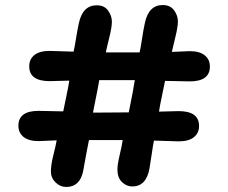

<svg xmlns="http://www.w3.org/2000/svg" viewBox="-20 -733 906 762"><path d="M349 -286 491 -287Q510 -380 515 -415H374Q368 -380 359.5 -339Q351 -298 349 -286ZM177 -531 272 -528Q276 -544 281.5 -579Q287 -614 293 -641Q308 -712 364 -712Q394 -712 409 -691Q424 -670 424 -647.5Q424 -625 414 -585Q404 -545 400 -525H534Q538 -541 543.5 -578Q549 -615 555 -642Q570 -713 626 -713Q656 -713 671 -692Q686 -671 686 -648.5Q686 -626 676 -586Q666 -546 662 -527L733 -530Q772 -530 792.5 -513.5Q813 -497 813 -469Q813 -410 733 -410L635 -412Q631 -391 622.5 -351Q614 -311 611 -290L689 -292Q770 -292 770 -233Q770 -205 749.5 -188.5Q729 -172 689 -172L591 -175Q587 -156 582 -120.5Q577 -85 573 -63Q560 7 505 7Q482 7 464 -10.5Q446 -28 446 -60Q446 -80 455 -118Q464 -156 467 -177H333Q329 -158 322 -120Q315 -82 310 -54Q297 9 243 9Q219 9 200.5 -9Q182 -27 182 -52.5Q182 -78 191.5 -116Q201 -154 205 -176L133 -173Q94 -173 73.5 -189.5Q53 -206 53 -234Q53 -293 133 -293L231 -291Q235 -312 243.5 -352Q252 -392 255 -413L177 -411Q96 -411 96 -470Q96 -498 116.5 -514.5Q137 -531 177 -531Z"/></svg>

Font: Delius Unicase
Style: Bold
Weight: 700
Designer: Natalia Raices
Foundry: Natalia Raices
Version: Version 1.001